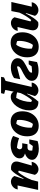

<svg xmlns="http://www.w3.org/2000/svg" viewBox="1378 -1922 734 3529"><g transform="rotate(90 1744.5 -158.0)"><path d="M17 0 103 -376Q76 -374 21 -374Q28 -413 50.5 -440.5Q73 -468 104 -483Q135 -498 167 -498Q198 -498 226 -482.5Q254 -467 272 -435L220 -268L228 -265Q267 -344 309.5 -405.5Q352 -467 387 -493Q407 -497 424 -497Q478 -497 508 -469.5Q538 -442 538 -395Q538 -375 533 -354L477 -113Q503 -114 518 -115.5Q533 -117 549 -117Q542 -78 519.5 -50Q497 -22 466 -7Q435 8 402 8Q370 8 342.5 -8Q315 -24 298 -57L374 -351Q362 -361 348 -366Q309 -320 275.5 -266.5Q242 -213 213 -149L184 0Z M765 13Q675 13 624.5 -43.5Q574 -100 574 -201Q574 -288 608.5 -356.5Q643 -425 703.5 -464Q764 -503 842 -503Q933 -503 983.5 -448Q1034 -393 1034 -292Q1034 -204 999 -135.5Q964 -67 903 -27Q842 13 765 13ZM802 -90Q820 -109 835 -143Q850 -177 860 -218Q870 -259 874 -300.5Q878 -342 873 -377Q857 -385 840 -390Q823 -395 806 -396Q788 -376 773 -342Q758 -308 747.5 -267Q737 -226 733.5 -184.5Q730 -143 735 -108Q763 -94 802 -90Z M1222 9Q1145 9 1097.5 -25.5Q1050 -60 1050 -117Q1050 -153 1069 -181Q1088 -209 1118.5 -230Q1149 -251 1183 -268.5Q1217 -286 1247 -301.5Q1277 -317 1296.5 -333Q1316 -349 1316 -368Q1316 -375 1312 -381Q1253 -380 1199 -373L1162 -319H1093L1121 -472Q1194 -500 1277 -500Q1366 -500 1416 -467Q1466 -434 1466 -376Q1466 -338 1447 -310Q1428 -282 1397.5 -260.5Q1367 -239 1333 -221.5Q1299 -204 1268.5 -188.5Q1238 -173 1218.5 -157Q1199 -141 1199 -122Q1199 -111 1208 -104L1436 -163L1415 -50Q1377 -22 1325.5 -6.5Q1274 9 1222 9Z M1393 189 1403 135Q1441 116 1468 105L1578 -375Q1557 -374 1537 -373.5Q1517 -373 1497 -374Q1503 -412 1525.5 -440Q1548 -468 1579 -483Q1610 -498 1642 -498Q1673 -498 1701 -482.5Q1729 -467 1747 -435L1701 -293L1708 -290Q1736 -347 1770.5 -398.5Q1805 -450 1848 -497Q1927 -499 1968 -458.5Q2009 -418 2009 -330Q2009 -266 1988.5 -205Q1968 -144 1932.5 -95Q1897 -46 1852.5 -17.5Q1808 11 1760 11Q1693 11 1665 -43L1633 111L1706 132L1693 189ZM1678 -106Q1725 -92 1779 -89Q1814 -146 1834 -218.5Q1854 -291 1855 -365Q1839 -374 1822 -379Q1749 -297 1692 -172Z M2217 13Q2127 13 2076.5 -43.5Q2026 -100 2026 -201Q2026 -288 2060.5 -356.5Q2095 -425 2155.5 -464Q2216 -503 2294 -503Q2385 -503 2435.5 -448Q2486 -393 2486 -292Q2486 -204 2451 -135.5Q2416 -67 2355 -27Q2294 13 2217 13ZM2254 -90Q2272 -109 2287 -143Q2302 -177 2312 -218Q2322 -259 2326 -300.5Q2330 -342 2325 -377Q2309 -385 2292 -390Q2275 -395 2258 -396Q2240 -376 2225 -342Q2210 -308 2199.5 -267Q2189 -226 2185.5 -184.5Q2182 -143 2187 -108Q2215 -94 2254 -90Z M2645 13Q2602 13 2558 2Q2514 -9 2479 -33L2520 -142Q2564 -126 2607.5 -116.5Q2651 -107 2694 -102Q2724 -126 2724 -156Q2724 -175 2711 -187.5Q2698 -200 2675 -200H2613L2631 -297H2695Q2718 -297 2733.5 -311.5Q2749 -326 2749 -360Q2749 -372 2747 -385Q2704 -392 2664 -395L2618 -330H2543L2573 -482Q2609 -494 2645 -499.5Q2681 -505 2714 -505Q2772 -505 2818 -489.5Q2864 -474 2891 -446Q2918 -418 2918 -380Q2918 -336 2885.5 -301.5Q2853 -267 2801 -251Q2891 -228 2891 -150Q2891 -102 2855.5 -65Q2820 -28 2764 -7.5Q2708 13 2645 13Z M3215 -57 3269 -221 3260 -225Q3221 -145 3179.5 -84Q3138 -23 3103 3Q3084 6 3067 6Q3012 6 2980.5 -20.5Q2949 -47 2949 -93Q2949 -115 2955 -136L3023 -376Q2989 -374 2955 -373Q2965 -432 3006 -465.5Q3047 -499 3093 -499Q3123 -499 3150.5 -483Q3178 -467 3194 -433L3117 -138Q3129 -129 3143 -124Q3186 -175 3222 -236.5Q3258 -298 3289 -375L3318 -492H3471L3389 -114Q3425 -117 3463 -117Q3457 -78 3434.5 -50Q3412 -22 3381.5 -7Q3351 8 3319 8Q3288 8 3260 -8Q3232 -24 3215 -57Z"/></g></svg>

Font: Piazzolla ExtraBold
Style: Italic
Weight: 800
Italic angle: -11.3°
Designer: Juan Pablo del Peral
Foundry: Huerta Tipografica
Version: Version 1.330